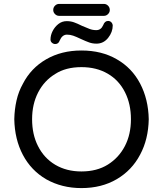

<svg xmlns="http://www.w3.org/2000/svg" viewBox="-20 -979 833 981"><path d="M282 -898Q270 -898 261 -907Q252 -916 252 -928Q252 -941 261 -950Q270 -959 282 -959H511Q523 -959 532 -950Q541 -941 541 -928Q541 -916 532 -907Q523 -898 511 -898ZM262 -754Q253 -754 245.5 -760.5Q238 -767 238 -777Q238 -799 249 -820.5Q260 -842 278.5 -856.5Q297 -871 321 -871Q341 -871 358 -865Q375 -859 399 -847Q422 -837 438 -831Q454 -825 472 -825Q496 -825 507 -850Q515 -872 532 -872Q542 -872 548.5 -865.5Q555 -859 556 -849Q556 -815 532.5 -785.5Q509 -756 473 -756Q453 -756 436 -762Q419 -768 393 -780Q370 -791 354.5 -796.5Q339 -802 322 -802Q298 -802 285 -772Q279 -754 262 -754ZM396 -18Q296 -18 216 -63Q139 -108 97 -187.5Q55 -267 53 -370Q54 -420 64.5 -466Q75 -512 97 -551Q138 -631 216 -676Q294 -721 396 -721Q500 -721 577 -676Q654 -632 696 -552Q738 -472 740 -370Q738 -267 696 -189Q654 -109 576.5 -63.5Q499 -18 396 -18ZM396 -103Q475 -103 531 -138Q587 -173 618 -232.5Q649 -292 649 -370Q649 -447 619 -507Q588 -569 530.5 -602.5Q473 -636 396 -636Q316 -636 262 -601Q206 -567 175 -507Q144 -447 144 -370Q144 -292 174 -233Q205 -171 262.5 -137Q320 -103 396 -103Z"/></svg>

Font: Huninn
Style: Regular
Weight: 400
Designer: justfont
Foundry: justfont
Version: Version 1.003